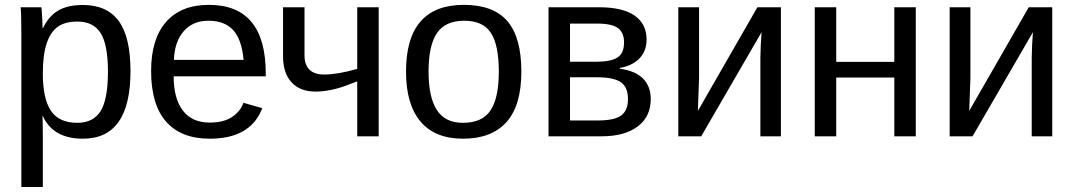

<svg xmlns="http://www.w3.org/2000/svg" viewBox="-20 -558 4397 786"><path d="M514.2 -266.6Q514.2 9.8 319.8 9.8Q197.8 9.8 155.8 -82H153.3Q155.3 -78.1 155.3 1V207.5H67.4V-420.4Q67.4 -502 64.5 -528.3H149.4Q149.9 -526.4 150.9 -514.4Q151.9 -502.4 153.1 -477.5Q154.3 -452.6 154.3 -443.4H156.2Q179.7 -492.2 218.3 -514.9Q256.8 -537.6 319.8 -537.6Q417.5 -537.6 465.8 -472.2Q514.2 -406.7 514.2 -266.6ZM421.9 -264.6Q421.9 -375 392.1 -422.4Q362.3 -469.7 297.4 -469.7Q245.1 -469.7 215.6 -447.8Q186 -425.8 170.7 -379.2Q155.3 -332.5 155.3 -257.8Q155.3 -153.8 188.5 -104.5Q221.7 -55.2 296.4 -55.2Q361.8 -55.2 391.8 -103.3Q421.9 -151.4 421.9 -264.6Z M690.9 -245.6Q690.9 -154.8 728.5 -105.5Q766.1 -56.2 838.4 -56.2Q895.5 -56.2 929.9 -79.1Q964.4 -102.1 976.6 -137.2L1053.7 -115.2Q1006.3 9.8 838.4 9.8Q721.2 9.8 659.9 -60.1Q598.6 -129.9 598.6 -267.6Q598.6 -398.4 659.9 -468.3Q721.2 -538.1 835 -538.1Q1067.9 -538.1 1067.9 -257.3V-245.6ZM977.1 -313Q969.7 -396.5 934.6 -434.8Q899.4 -473.1 833.5 -473.1Q769.5 -473.1 732.2 -430.4Q694.8 -387.7 691.9 -313Z M1226.6 -528.3V-332Q1226.6 -252.9 1307.6 -252.9Q1361.3 -252.9 1442.4 -275.9V-528.3H1530.3V0H1442.4V-225.1L1404.3 -210.4Q1333 -183.1 1271.5 -183.1Q1208.5 -183.1 1173.6 -220.9Q1138.7 -258.8 1138.7 -327.6V-528.3Z M2114.3 -264.6Q2114.3 -126 2053.2 -58.1Q1992.2 9.8 1876 9.8Q1760.3 9.8 1701.2 -60.8Q1642.1 -131.3 1642.1 -264.6Q1642.1 -538.1 1878.9 -538.1Q2000 -538.1 2057.1 -471.4Q2114.3 -404.8 2114.3 -264.6ZM2022 -264.6Q2022 -374 1989.5 -423.6Q1957 -473.1 1880.4 -473.1Q1803.2 -473.1 1768.8 -422.6Q1734.4 -372.1 1734.4 -264.6Q1734.4 -160.2 1768.3 -107.7Q1802.2 -55.2 1875 -55.2Q1954.1 -55.2 1988 -106Q2022 -156.7 2022 -264.6Z M2431.6 -528.3Q2529.3 -528.3 2578.1 -494.1Q2627 -460 2627 -396Q2627 -350.6 2599.1 -320.3Q2571.3 -290 2518.1 -279.8V-276.4Q2581.1 -268.1 2612.5 -236.3Q2644 -204.6 2644 -152.3Q2644 -80.6 2590.6 -40.3Q2537.1 0 2442.9 0H2225.6V-528.3ZM2313.5 -64.9H2428.7Q2496.1 -64.9 2523.4 -85.7Q2550.8 -106.4 2550.8 -151.9Q2550.8 -201.2 2521.7 -221.4Q2492.7 -241.7 2422.9 -241.7H2313.5ZM2313.5 -461.4V-305.2H2418.9Q2481.4 -305.2 2508.1 -322.8Q2534.7 -340.3 2534.7 -384.3Q2534.7 -424.3 2509.8 -442.9Q2484.9 -461.4 2425.8 -461.4Z M2841.8 -528.3V-239.3L2836.9 -104L3080.6 -528.3H3176.8V0H3092.8V-322.3Q3092.8 -339.8 3094.5 -375.5Q3096.2 -411.1 3097.7 -426.3L2850.6 0H2756.8V-528.3Z M3403.3 -528.3V-304.7H3641.1V-528.3H3729V0H3641.1V-240.7H3403.3V0H3315.4V-528.3Z M3952.6 -528.3V-239.3L3947.8 -104L4191.4 -528.3H4287.6V0H4203.6V-322.3Q4203.6 -339.8 4205.3 -375.5Q4207 -411.1 4208.5 -426.3L3961.4 0H3867.7V-528.3Z"/></svg>

Font: Liberation Sans
Style: Regular
Weight: 400
Designer: Steve Matteson
Foundry: Ascender Corporation
Version: Version 2.00.1